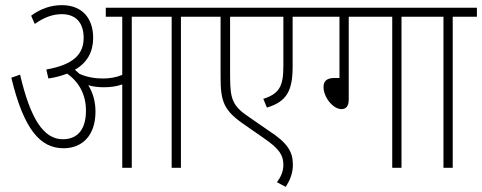

<svg xmlns="http://www.w3.org/2000/svg" viewBox="-20 -652 1873 746"><path d="M351 -218C351 -256 342 -290 323 -321C342 -315 364 -313 384 -313C408 -313 433 -316 455 -324V0H492V-587H647V0H683V-587H777V-622H391V-587H455V-361C431 -351 404 -347 381 -347C353 -347 320 -351 289 -365C283 -370 277 -376 271 -381C320 -409 342 -452 342 -505C342 -577 303 -632 220 -632C178 -632 137 -618 101 -591L115 -559C149 -583 183 -597 220 -597C277 -597 305 -561 305 -505C305 -443 268 -401 160 -382L168 -347C196 -351 220 -358 241 -366C287 -333 314 -285 314 -222C314 -151 283 -111 224 -111C149 -111 98 -191 58 -362L24 -350C73 -146 138 -76 227 -76C300 -76 351 -126 351 -218Z M1204 -587V-622H764V-587H837V-354C837 -255 850 -222 932 -166L1004 -116C1067 -73 1081 -48 1081 -11C1081 14 1071 36 1056 56L1090 74C1107 48 1118 21 1118 -12C1118 -61 1099 -96 1023 -145L955 -192C884 -239 874 -262 874 -358V-587H1081V-395C1081 -320 1067 -288 1003 -268L1017 -234C1094 -257 1117 -299 1117 -394V-587Z M1335 -587H1504V0H1540V-587H1635V-622H1191V-587H1299V-349H1279C1248 -349 1237 -335 1237 -314C1237 -274 1274 -228 1307 -228C1324 -228 1335 -239 1335 -265Z M1739 -587H1833V-622H1622V-587H1703V0H1739Z"/></svg>

Font: Noto Sans Devanagari Condensed ExtraLight
Style: Regular
Weight: 200
Width: 3
Designer: Jelle Bosma - Monotype Design Team
Foundry: Monotype Imaging Inc.
Version: Version 2.004